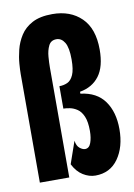

<svg xmlns="http://www.w3.org/2000/svg" viewBox="-79 -721 549 784"><g transform="rotate(-10 195.5 -329.0)"><path d="M253 11Q227 11 202 -4.5Q177 -20 161 -52L193 -144Q196 -122 208 -112.5Q220 -103 230 -103Q247 -103 254.5 -123.5Q262 -144 262 -173Q262 -211 252.5 -233Q243 -255 228 -265Q213 -275 197.5 -278Q182 -281 171 -281V-374Q189 -374 204.5 -381Q220 -388 229.5 -409.5Q239 -431 239 -473Q239 -522 226 -543.5Q213 -565 192 -565Q169 -565 159.5 -545.5Q150 -526 148 -500.5Q146 -475 146 -456V0H24V-450Q24 -466 26 -492.5Q28 -519 35.5 -549.5Q43 -580 60.5 -607.5Q78 -635 110 -652Q142 -669 193 -669Q268 -669 313.5 -624.5Q359 -580 359 -493Q359 -422 330.5 -384Q302 -346 250 -337V-329Q317 -321 349.5 -275.5Q382 -230 382 -159Q382 -85 348 -37Q314 11 253 11Z"/></g></svg>

Font: Bricolage Grotesque 48pt Condensed SemiBold
Style: Regular
Weight: 600
Width: 3
Designer: Mathieu Triay
Foundry: Atelier Triay
Version: Version 1.000; ttfautohint (v1.8.4.7-5d5b);gftools[0.9.32]